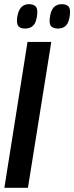

<svg xmlns="http://www.w3.org/2000/svg" viewBox="-20 -901 356 921"><path d="M1 0 112 -700H226L114 0ZM258 -764Q237 -764 226 -774.5Q215 -785 219 -815Q223 -850 237.5 -865.5Q252 -881 277 -881Q298 -881 308.5 -870Q319 -859 315 -828Q311 -793 296.5 -778.5Q282 -764 258 -764ZM100 -764Q79 -764 69 -774.5Q59 -785 62 -814Q70 -881 119 -881Q140 -881 151 -870Q162 -859 158 -828Q154 -793 139.5 -778.5Q125 -764 100 -764Z"/></svg>

Font: Georama SemiCondensed SemiBold
Style: Italic
Weight: 600
Width: 4
Italic angle: -9°
Designer: Jean-Baptiste Levee
Foundry: Production Type
Version: Version 1.000